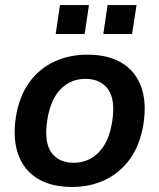

<svg xmlns="http://www.w3.org/2000/svg" viewBox="-20 -732 632 762"><path d="M266 10Q184 10 129.5 -23Q75 -56 52.5 -118.5Q30 -181 43 -268Q56 -349 95.5 -404Q135 -459 194.5 -487Q254 -515 327 -515Q410 -515 464 -482Q518 -449 540.5 -387Q563 -325 549 -238Q536 -157 496.5 -102Q457 -47 398 -18.5Q339 10 266 10ZM273 -86Q330 -86 371 -126.5Q412 -167 425 -248Q439 -336 409 -377.5Q379 -419 319 -419Q261 -419 221 -378.5Q181 -338 168 -258Q154 -170 183 -128Q212 -86 273 -86ZM390 -597 407 -712H522L504 -597ZM201 -597 218 -712H333L316 -597Z"/></svg>

Font: Mulish ExtraLight
Style: Bold Italic
Weight: 700
Italic angle: -9°
Version: Version 3.603